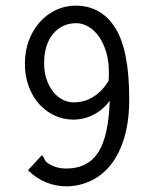

<svg xmlns="http://www.w3.org/2000/svg" viewBox="-20 -649 540 679"><path d="M217 10Q137 10 79 -47L128 -100Q133 -97 136.5 -88Q140 -79 144 -76Q173 -53 215 -53Q290 -53 327 -109.5Q364 -166 368 -293Q346 -262 312 -244Q278 -226 239 -226Q204 -226 173 -240.5Q142 -255 118.5 -281Q95 -307 81.5 -343.5Q68 -380 68 -424Q68 -468 82 -505.5Q96 -543 120.5 -570.5Q145 -598 177.5 -613.5Q210 -629 247 -629Q338 -629 387.5 -550.5Q437 -472 437 -299Q437 -220 419.5 -162Q402 -104 372 -66.5Q342 -29 302 -10Q262 9 217 10ZM364 -363Q365 -371 365 -378.5Q365 -386 365 -394Q365 -433 355.5 -465Q346 -497 330 -519.5Q314 -542 293 -554.5Q272 -567 250 -567Q199 -567 167.5 -529Q136 -491 136 -425Q136 -393 145 -367.5Q154 -342 168.5 -324Q183 -306 201.5 -296.5Q220 -287 240 -287Q280 -287 311.5 -307.5Q343 -328 364 -363Z"/></svg>

Font: Inconsolata
Style: Regular
Weight: 400
Designer: Raph Levien, Kirill Tkachev
Foundry: Cyreal
Version: Version 1.013